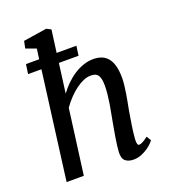

<svg xmlns="http://www.w3.org/2000/svg" viewBox="-147 -911 899 1024"><g transform="rotate(-20 303.0 -398.5)"><path d="M136.7 -611.3H61L68.8 -665.5H143.6L151.4 -723.6L93.3 -744.6L101.6 -785.2L234.4 -805.7L259.8 -792.5L242.7 -665.5H355L347.2 -611.3H235.8L213.9 -445.3Q232.9 -470.7 255.6 -493.2Q278.3 -515.6 304 -532.2Q329.6 -548.8 357.4 -558.3Q385.3 -567.9 414.1 -567.9Q439.5 -567.9 460 -560.3Q480.5 -552.7 495.1 -535.4Q509.8 -518.1 517.6 -490Q525.4 -461.9 525.4 -420.4Q525.4 -402.3 522.9 -380.6Q520.5 -358.9 516.8 -335.9Q513.2 -313 508.8 -290Q504.4 -267.1 500.5 -246.6Q494.1 -209 487.8 -168.9Q481.4 -128.9 478.5 -91.3Q477.5 -73.7 480 -64.2Q482.4 -54.7 489.3 -54.7Q497.1 -54.7 508.3 -60.1Q519.5 -65.4 541 -81.5L556.2 -55.7Q553.2 -50.8 542.5 -39.8Q531.7 -28.8 515.6 -17.8Q499.5 -6.8 478.8 1.5Q458 9.8 435.5 9.8Q404.8 9.8 388.2 -4.9Q371.6 -19.5 373.5 -55.2Q374.5 -71.8 377 -91.6Q379.4 -111.3 382.8 -132.1Q386.2 -152.8 390.1 -174.3Q394 -195.8 397.5 -216.3Q401.4 -237.8 406.2 -262.9Q411.1 -288.1 415.3 -314Q419.4 -339.8 422.1 -365.7Q424.8 -391.6 424.8 -414.6Q424.8 -440.9 420.4 -455.8Q416 -470.7 408.4 -478.3Q400.9 -485.8 390.9 -487.8Q380.9 -489.7 369.6 -489.7Q350.6 -489.7 329.1 -480.5Q307.6 -471.2 285.9 -455.1Q264.2 -439 242.9 -416.7Q221.7 -394.5 203.6 -368.7L154.8 0H57.1Z"/></g></svg>

Font: Merriweather
Style: Italic
Weight: 400
Italic angle: -7°
Designer: Eben Sorkin ( eben@eyebytes.com )
Foundry: Eben Sorkin ( eben@eyebytes.com )
Version: Version 1.005; ttfautohint (v0.97) -l 13 -r 13 -G 200 -x 24 